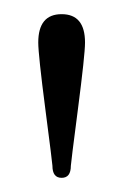

<svg xmlns="http://www.w3.org/2000/svg" viewBox="-20 -660 173 271"><path d="M34 -600Q34 -640 67 -640Q100 -640 100 -600Q100 -583 90 -506Q80 -429 80 -426Q80 -409 67 -409Q54 -409 54 -426Q54 -429 44 -506Q34 -583 34 -600Z"/></svg>

Font: Unna
Style: Regular
Weight: 400
Designer: Jorge de Buen U.
Foundry: Omnibus-Type
Version: Version 2.006;PS 002.006;hotconv 1.0.70;makeotf.lib2.5.58329